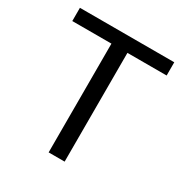

<svg xmlns="http://www.w3.org/2000/svg" viewBox="-165 -840 927 969"><g transform="rotate(30 298.5 -355.5)"><path d="M573.7 -633.8H345.2V0H252V-633.8H23.9V-710.9H573.7Z"/></g></svg>

Font: Vazir FD
Style: Regular-FD
Weight: 400
Designer: Saber Rastikerdar
Foundry: Saber Rastikerdar
Version: Version 30.0.0